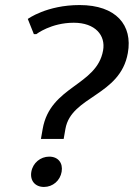

<svg xmlns="http://www.w3.org/2000/svg" viewBox="-20 -730 529 760"><path d="M104 -50C98 -15 119 10 154 10C189 10 218 -15 224 -50C230 -85 210 -110 175 -110C140 -110 110 -85 104 -50ZM239 -220C262 -350 456 -350 486 -520C506 -630 440 -710 295 -710C165 -710 90 -655 90 -655L114 -595H124C124 -595 182 -640 272 -640C357 -640 399 -590 388 -530C363 -390 179 -390 149 -220L142 -180H232Z"/></svg>

Font: Scada
Style: Italic
Weight: 400
Designer: Jovanny Lemonad
Foundry: Jovanny Lemonad
Version: Version 3.005